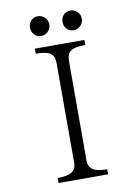

<svg xmlns="http://www.w3.org/2000/svg" viewBox="-92 -894 684 955"><g transform="rotate(-10 250.0 -416.5)"><path d="M125 -677.7V-652.3Q176.8 -652.3 197.3 -638.7Q218.8 -625 218.8 -586.9V-84Q218.8 -53.7 197.3 -39.1Q174.8 -24.4 125 -24.4V1H375V-24.4Q324.2 -24.4 302.7 -39.1Q281.2 -53.7 281.2 -84V-586.9Q281.2 -625 302.7 -638.7Q323.2 -652.3 375 -652.3V-677.7ZM119.1 -784.2Q119.1 -767.6 129.9 -752Q143.6 -734.4 167 -734.4Q187.5 -734.4 202.1 -749Q216.8 -763.7 216.8 -784.2Q216.8 -804.7 202.1 -819.3Q186.5 -834 167 -834Q143.6 -834 129.9 -816.4Q119.1 -801.8 119.1 -784.2ZM283.2 -784.2Q283.2 -766.6 293.9 -752Q307.6 -734.4 331.1 -734.4Q351.6 -734.4 366.2 -749Q380.9 -763.7 380.9 -784.2Q380.9 -804.7 366.2 -819.3Q350.6 -834 331.1 -834Q307.6 -834 293.9 -816.4Q283.2 -801.8 283.2 -784.2Z"/></g></svg>

Font: BatangChe
Style: Regular
Weight: 400
Monospace: yes
Version: Version 2.21